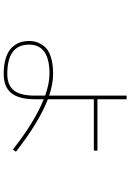

<svg xmlns="http://www.w3.org/2000/svg" viewBox="147 -811 706 1040"><g transform="rotate(90 500.0 -291.0)"><path d="M202.1 -95.7Q202.1 -118.2 208.5 -137.7Q214.8 -157.2 231.9 -178.7Q249 -200.2 287.1 -212.9Q325.2 -225.6 379.9 -225.6Q434.6 -225.6 498 -204.1V-624H517.6V-465.8H795.9V-446.3H517.6V-197.3Q641.6 -149.4 801.8 -24.4L790 -7.8Q639.6 -126 517.6 -174.8V-127.9Q517.6 -41 484.4 0.5Q451.2 42 379.9 42Q328.1 42 291 29.3Q253.9 16.6 235.4 -4.4Q216.8 -25.4 209.5 -47.4Q202.1 -69.3 202.1 -95.7ZM498 -182.6Q431.6 -206.1 379.9 -206.1Q221.7 -206.1 221.7 -95.7Q221.7 22.5 379.9 22.5Q441.4 22.5 469.7 -13.2Q498 -48.8 498 -127.9Z"/></g></svg>

Font: Mgen+ 1mn thin
Style: Regular
Weight: 100
Designer: [Source Han Sans]
Ryoko NISHIZUKA  (kana & ideographs); Paul D. Hunt (Latin, Greek & Cyrillic); Wenlong ZHANG  (bopomofo
Version: Version 1.059.20150602